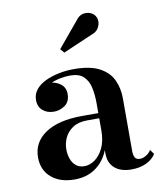

<svg xmlns="http://www.w3.org/2000/svg" viewBox="-81 -767 718 843"><g transform="rotate(-10 278.5 -345.5)"><path d="M437 10Q408 10 385.5 0.5Q363 -9 349.8 -28.5Q336.5 -48 336.5 -79V-304.5Q336.5 -340.5 329.8 -372.2Q323 -404 303 -423.5Q283 -443 243 -443Q223 -443 200 -438.8Q177 -434.5 156.5 -425Q136 -415.5 123 -400.2Q110 -385 110 -363H78Q78 -392 98.8 -409.5Q119.5 -427 146.5 -427Q174.5 -427 196.5 -411Q218.5 -395 218.5 -365Q218.5 -331.5 196 -315.2Q173.5 -299 146.5 -299Q116.5 -299 96.8 -315.8Q77 -332.5 77 -363Q77 -389 93 -408.8Q109 -428.5 136 -441.5Q163 -454.5 196.2 -461.2Q229.5 -468 263.5 -468Q337 -468 378.5 -445.5Q420 -423 437 -385.8Q454 -348.5 454 -304.5V-68Q454 -51.5 459.8 -40.5Q465.5 -29.5 483.5 -29.5Q494.5 -29.5 509.2 -37.8Q524 -46 532 -60.5L546.5 -40Q533 -17.5 504.5 -3.8Q476 10 437 10ZM184.5 10Q119.5 10 80.8 -23.2Q42 -56.5 42 -113.5Q42 -180.5 100.2 -219.8Q158.5 -259 265 -259H383V-236H283.5Q243.5 -236 218.5 -219.5Q193.5 -203 182 -178Q170.5 -153 170.5 -127Q170.5 -103 177.8 -83.2Q185 -63.5 199.8 -51.8Q214.5 -40 236.5 -40Q260 -40 282.8 -55.8Q305.5 -71.5 321 -103.2Q336.5 -135 336.5 -183H352Q352 -125.5 331.2 -82Q310.5 -38.5 273 -14.2Q235.5 10 184.5 10ZM235.5 -546.5 220.5 -564.5 314.5 -677.5Q328 -696 345 -699.8Q362 -703.5 377.2 -697.8Q392.5 -692 399.5 -680.5Q408 -667.5 406.5 -651.5Q405 -635.5 395.2 -622.2Q385.5 -609 367.5 -603.5Z"/></g></svg>

Font: Bodoni Moda SC 9pt SemiBold
Style: Regular
Weight: 600
Designer: Owen Earl
Foundry: indestructible type
Version: Version 2.005